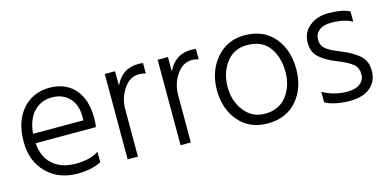

<svg xmlns="http://www.w3.org/2000/svg" viewBox="-56 -803 2226 1101"><g transform="rotate(-15 1057.0 -252.5)"><path d="M439 -25Q379 5 299 5Q186 5 115.5 -65.5Q45 -136 45 -251Q45 -373 107 -443Q169 -513 268 -513Q361 -513 416 -452Q471 -391 471 -280Q471 -246 467 -226H109Q116 -142 167 -97.5Q218 -53 302 -53Q388 -53 439 -87ZM266 -456Q202 -456 159 -411Q116 -366 109 -282H408V-305Q408 -374 369.5 -415Q331 -456 266 -456Z M656 0H595V-507H656V-421Q698 -513 798 -513Q805 -513 823 -511V-449Q803 -455 783 -455Q729 -455 692.5 -401.5Q656 -348 656 -283Z M970 0H909V-507H970V-421Q1012 -513 1112 -513Q1119 -513 1137 -511V-449Q1117 -455 1097 -455Q1043 -455 1006.5 -401.5Q970 -348 970 -283Z M1663 -251Q1663 -138 1599.5 -64.5Q1536 9 1425 9Q1318 9 1255 -65Q1192 -139 1192 -251Q1192 -362 1257 -438Q1322 -514 1425 -514Q1538 -514 1600.5 -439.5Q1663 -365 1663 -251ZM1256 -251Q1256 -168 1302.5 -108.5Q1349 -49 1425 -49Q1508 -49 1553.5 -107.5Q1599 -166 1599 -251Q1599 -339 1556 -397.5Q1513 -456 1425 -456Q1346 -456 1301 -396Q1256 -336 1256 -251Z M2079 -130Q2079 -67 2035.5 -30.5Q1992 6 1916 6Q1824 6 1768 -24V-87Q1835 -49 1912 -49Q1963 -49 1989.5 -70Q2016 -91 2016 -125Q2016 -165 1988.5 -187Q1961 -209 1898 -234Q1837 -258 1801 -290Q1765 -322 1765 -378Q1765 -439 1810 -475.5Q1855 -512 1923 -512Q2005 -512 2049 -489V-428Q2002 -455 1922 -455Q1878 -455 1852.5 -434.5Q1827 -414 1827 -381Q1827 -361 1834.5 -346Q1842 -331 1860.5 -318.5Q1879 -306 1892 -300Q1905 -294 1934 -282Q2004 -254 2041.5 -220.5Q2079 -187 2079 -130Z"/></g></svg>

Font: Hind Madurai Light
Style: Regular
Weight: 300
Designer: Jyotish Sonowal
Foundry: Indian Type Foundry
Version: Version 1.001;PS 1.0;hotconv 1.0.86;makeotf.lib2.5.63406; tt